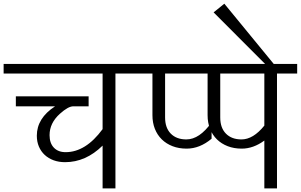

<svg xmlns="http://www.w3.org/2000/svg" viewBox="-20 -1039 1659 1059"><path d="M728 -633.3H616.7V0H545.9V-235.8Q453.1 -144.5 338.9 -144.5Q304.2 -144.5 275.6 -155Q247.1 -165.5 226.6 -184.6Q206.1 -203.6 194.6 -230.5Q183.1 -257.3 183.1 -290.5Q183.1 -387.2 283.7 -452.6H67.4V-507.8H468.8V-452.6H384.3Q356 -452.6 310.5 -411.6Q253.4 -360.4 253.4 -293.5Q253.4 -249.5 277.1 -224.6Q300.8 -199.7 341.8 -199.7Q452.6 -199.7 545.9 -326.7V-633.3H0V-686.5H728Z M1147 -273.9Q1082 -219.2 1009.3 -219.2Q966.3 -219.2 931.6 -232.7Q897 -246.1 872.3 -270.3Q847.7 -294.4 834.2 -328.4Q820.8 -362.3 820.8 -403.8V-633.3H715.8V-686.5H1036.6V-633.3H890.6V-391.1Q890.6 -333.5 922.1 -301.8Q953.6 -270 1007.8 -270Q1080.1 -270 1147 -363.8Z M1619.1 -633.3H1507.8V0H1438V-263.7Q1377.4 -219.2 1313.5 -219.2Q1270.5 -219.2 1235.8 -232.7Q1201.2 -246.1 1176.5 -270.3Q1151.9 -294.4 1138.4 -328.4Q1125 -362.3 1125 -403.8V-633.3H1020V-686.5H1619.1ZM1438 -346.2V-633.3H1194.8V-391.1Q1194.8 -333.5 1226.3 -301.8Q1257.8 -270 1312 -270Q1376.5 -270 1438 -346.2Z M1494.1 -681.2H1447.3L1158.2 -970.7L1217.3 -1018.6Z"/></svg>

Font: SakalBharati
Style: Regular
Weight: 400
Designer: CDAC GIST
Foundry: CDAC
Version: 13.02